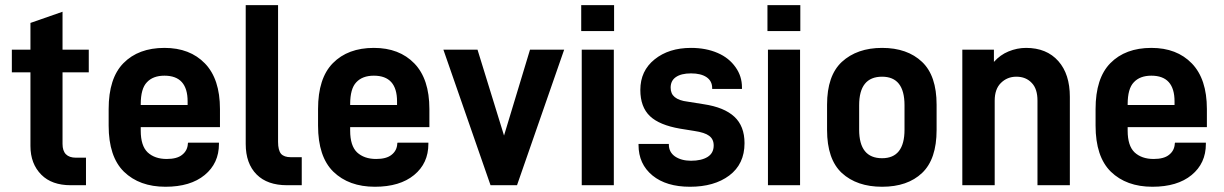

<svg xmlns="http://www.w3.org/2000/svg" viewBox="-20 -710 4691 736"><path d="M219.7 -432.6V-158.2Q219.7 -105.5 271.5 -105.5H309.6V0H251Q178.7 0 138.7 -40Q96.7 -82 96.7 -150.4V-432.6H25.4V-519.5H96.7V-622.1L219.7 -665V-519.5H320.3V-432.6Z M519.5 -222.7V-209Q519.5 -151.4 545.9 -126Q573.2 -100.6 619.1 -100.6Q658.2 -100.6 677.7 -116.2Q699.2 -132.8 700.2 -160.2L701.2 -163.1H819.3V-158.2Q819.3 -84 764.6 -39.1Q710 5.9 614.3 5.9Q514.6 5.9 455.1 -51.8Q396.5 -109.4 396.5 -228.5V-292Q396.5 -410.2 453.1 -467.8Q510.7 -526.4 610.4 -526.4Q708 -526.4 765.6 -466.8Q823.2 -407.2 823.2 -292V-222.7ZM543 -394.5Q519.5 -370.1 519.5 -310.5V-307.6H699.2V-321.3Q699.2 -419.9 610.4 -419.9Q566.4 -419.9 543 -394.5Z M963.9 -41Q921.9 -83 921.9 -158.2V-690.4H1045.9V-166Q1045.9 -133.8 1057.6 -120.1Q1069.3 -107.4 1094.7 -107.4H1136.7V0H1080.1Q1004.9 0 963.9 -41Z M1322.3 -222.7V-209Q1322.3 -151.4 1348.6 -126Q1376 -100.6 1421.9 -100.6Q1460.9 -100.6 1480.5 -116.2Q1502 -132.8 1502.9 -160.2L1503.9 -163.1H1622.1V-158.2Q1622.1 -84 1567.4 -39.1Q1512.7 5.9 1417 5.9Q1317.4 5.9 1257.8 -51.8Q1199.2 -109.4 1199.2 -228.5V-292Q1199.2 -410.2 1255.9 -467.8Q1313.5 -526.4 1413.1 -526.4Q1510.7 -526.4 1568.4 -466.8Q1626 -407.2 1626 -292V-222.7ZM1345.7 -394.5Q1322.3 -370.1 1322.3 -310.5V-307.6H1502V-321.3Q1502 -419.9 1413.1 -419.9Q1369.1 -419.9 1345.7 -394.5Z M1679.7 -519.5H1810.5L1912.1 -190.4L2011.7 -519.5H2142.6L1961.9 0H1860.4Z M2210 -519.5H2333V0H2210ZM2208 -690.4H2334V-590.8H2208Z M2481.4 -37.1Q2427.7 -81.1 2427.7 -154.3V-158.2H2543.9V-156.2Q2543.9 -127 2567.4 -110.4Q2591.8 -93.8 2628.9 -93.8Q2668.9 -93.8 2692.4 -108.4Q2715.8 -123 2715.8 -152.3Q2715.8 -176.8 2698.2 -189.5Q2681.6 -202.1 2641.6 -208L2586.9 -216.8Q2507.8 -230.5 2471.7 -264.6Q2434.6 -299.8 2434.6 -365.2Q2434.6 -438.5 2489.3 -482.4Q2543.9 -526.4 2628.9 -526.4Q2686.5 -526.4 2731.4 -506.8Q2774.4 -488.3 2799.8 -452.1Q2824.2 -418 2824.2 -375V-369.1H2710V-372.1Q2710 -399.4 2688.5 -414.1Q2667 -428.7 2628.9 -428.7Q2590.8 -428.7 2570.3 -414.1Q2550.8 -400.4 2550.8 -374Q2550.8 -350.6 2566.4 -337.9Q2583 -324.2 2616.2 -320.3L2677.7 -310.5Q2755.9 -298.8 2794.9 -262.7Q2834 -226.6 2834 -161.1Q2834 -81.1 2775.4 -37.1Q2717.8 5.9 2625 5.9Q2534.2 5.9 2481.4 -37.1Z M2923.8 -519.5H3046.9V0H2923.8ZM2921.9 -690.4H3047.9V-590.8H2921.9Z M3207 -46.9Q3150.4 -99.6 3150.4 -211.9V-308.6Q3150.4 -419.9 3207 -472.7Q3265.6 -526.4 3361.3 -526.4Q3458 -526.4 3514.6 -472.7Q3570.3 -419.9 3570.3 -308.6V-211.9Q3570.3 -99.6 3514.6 -46.9Q3459 5.9 3361.3 5.9Q3264.6 5.9 3207 -46.9ZM3447.3 -212.9V-306.6Q3447.3 -416 3361.3 -416Q3273.4 -416 3273.4 -306.6V-212.9Q3273.4 -103.5 3361.3 -103.5Q3447.3 -103.5 3447.3 -212.9Z M3668.9 -519.5H3790V-472.7Q3814.5 -500 3845.7 -512.7Q3878.9 -526.4 3913.1 -526.4Q3992.2 -526.4 4037.1 -475.6Q4081.1 -425.8 4081.1 -338.9V0H3957V-324.2Q3957 -369.1 3935.5 -391.6Q3913.1 -416 3876 -416Q3840.8 -416 3816.4 -391.6Q3793 -368.2 3793 -324.2V0H3668.9Z M4302.7 -222.7V-209Q4302.7 -151.4 4329.1 -126Q4356.4 -100.6 4402.3 -100.6Q4441.4 -100.6 4460.9 -116.2Q4482.4 -132.8 4483.4 -160.2L4484.4 -163.1H4602.5V-158.2Q4602.5 -84 4547.9 -39.1Q4493.2 5.9 4397.5 5.9Q4297.9 5.9 4238.3 -51.8Q4179.7 -109.4 4179.7 -228.5V-292Q4179.7 -410.2 4236.3 -467.8Q4293.9 -526.4 4393.6 -526.4Q4491.2 -526.4 4548.8 -466.8Q4606.4 -407.2 4606.4 -292V-222.7ZM4326.2 -394.5Q4302.7 -370.1 4302.7 -310.5V-307.6H4482.4V-321.3Q4482.4 -419.9 4393.6 -419.9Q4349.6 -419.9 4326.2 -394.5Z"/></svg>

Font: DINish
Style: Bold
Weight: 700
Designer: Bert Driehuis
Foundry: Playbeing
Version: Version 3.008; git-95204e4c-release